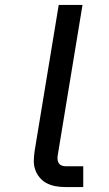

<svg xmlns="http://www.w3.org/2000/svg" viewBox="-20 -755 440 775"><path d="M316 0H243Q223 0 204 -3.5Q185 -7 168.5 -15.5Q152 -24 140 -38.5Q128 -53 122 -70.5Q116 -88 116.5 -108Q117 -128 120 -147L217 -735H313L214 -134Q212 -125 212 -116Q212 -107 215.5 -99.5Q219 -92 226.5 -88Q234 -84 243 -84H316Z"/></svg>

Font: Iosevka Aile Medium Oblique
Style: Regular
Weight: 500
Italic angle: -9°
Designer: Belleve Invis
Foundry: Belleve Invis
Version: Version 31.1.0; ttfautohint (v1.8.4)